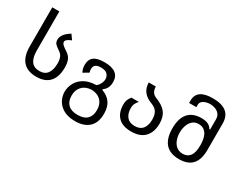

<svg xmlns="http://www.w3.org/2000/svg" viewBox="-109 -1322 2617 2093"><g transform="rotate(30 1200.0 -276.0)"><path d="M301 0Q191 0 134 -63Q77 -126 77 -251V-743H166V-251Q166 -70 301 -71Q368 -71 400.5 -116Q433 -161 433 -242Q433 -291 419 -322Q405 -353 367 -376Q343 -392 322 -411.5Q301 -431 301 -467Q301 -503 327 -536.5Q353 -570 401 -599L444 -539Q406 -524 390 -510Q374 -496 374 -481Q374 -460 399.5 -439.5Q425 -419 449 -404Q491 -377 507.5 -339Q524 -301 524 -242Q524 -125 468.5 -62.5Q413 0 301 0Z M911 208Q822 208 764.5 175.5Q707 143 680 92Q653 41 653 -15Q653 -72 681.5 -125.5Q710 -179 768.5 -213Q827 -247 917 -249Q941 -267 956 -296.5Q971 -326 971 -355Q971 -389 947 -415Q923 -441 865 -441Q778 -441 778 -372Q778 -351 785 -330L718 -290Q696 -327 696 -378Q696 -445 738 -477.5Q780 -510 870 -510Q1060 -510 1059 -367Q1059 -286 1000 -246V-236Q1074 -209 1110 -156.5Q1146 -104 1146 -20Q1146 93 1084 150.5Q1022 208 911 208ZM1059 -14Q1059 -72 1036 -108.5Q1013 -145 976.5 -162Q940 -179 900 -179Q860 -179 823.5 -162Q787 -145 763.5 -108Q740 -71 740 -14Q740 56 780 95.5Q820 135 900 135Q980 135 1019.5 96Q1059 57 1059 -14Z M1496 0Q1387 0 1332 -56.5Q1277 -113 1277 -214Q1277 -245 1284.5 -268Q1292 -291 1316 -322H1409Q1384 -292 1375.5 -271.5Q1367 -251 1367 -221Q1367 -152 1400.5 -111.5Q1434 -71 1500 -71Q1566 -71 1599.5 -112Q1633 -153 1633 -228Q1633 -285 1612 -320Q1591 -355 1541 -375Q1398 -425 1397 -560H1486Q1487 -481 1548 -456Q1643 -420 1683.5 -367.5Q1724 -315 1724 -229Q1724 -123 1667 -61.5Q1610 0 1496 0Z M2100 0Q1871 0 1870 -256Q1870 -383 1926.5 -447Q1983 -511 2091 -511Q2142 -511 2174 -496Q2206 -481 2223 -450H2233V-576Q2233 -617 2213 -642Q2193 -667 2161.5 -679Q2130 -691 2097 -691Q2068 -691 2041 -682.5Q2014 -674 1997.5 -657Q1981 -640 1981 -617V-586H1890V-617Q1890 -761 2092 -760Q2318 -760 2319 -576V-242Q2319 0 2100 0ZM2106 -71Q2165 -71 2196 -114Q2227 -157 2227 -247Q2227 -343 2193 -391.5Q2159 -440 2098 -440Q2051 -440 2021 -413.5Q1991 -387 1976.5 -345Q1962 -303 1962 -257Q1962 -211 1977 -168Q1992 -125 2024 -98Q2056 -71 2106 -71Z"/></g></svg>

Font: PlemolJP35 Console
Style: Regular
Weight: 400
Version: v2.0.3; ttfautohint (v1.8.4.7-5d5b-dirty) -l 6 -r 45 -G 200 